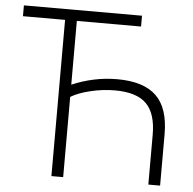

<svg xmlns="http://www.w3.org/2000/svg" viewBox="-51 -761 817 813"><g transform="rotate(5 357.5 -355.0)"><path d="M197 0V-664H18V-710H520V-664H247V-393Q291 -412 339.5 -422.5Q388 -433 440 -433Q551 -433 605 -381.5Q659 -330 659 -218V0H609V-212Q609 -302 567.5 -343.5Q526 -385 434 -385Q382 -385 330 -372.5Q278 -360 247 -341V0Z"/></g></svg>

Font: Raleway Light
Style: Regular
Weight: 300
Designer: Matt McInerney, Pablo Impallari, Rodrigo Fuenzalida
Foundry: Matt McInerney, Pablo Impallari, Rodrigo Fuenzalida
Version: Version 4.026